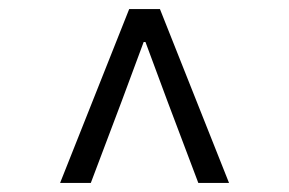

<svg xmlns="http://www.w3.org/2000/svg" viewBox="-20 -690 640 425"><path d="M113 -285 266 -670H334L487 -285H419L351 -465L302 -597H298L249 -465L181 -285Z"/></svg>

Font: TypoPRO Source Code Pro
Style: Italic
Weight: 400
Italic angle: -11°
Monospace: yes
Designer: Paul D. Hunt, Teo Tuominen
Foundry: Adobe Systems Incorporated
Version: Version 1.030;PS 1.0;hotconv 1.0.84;makeotf.lib2.5.63406